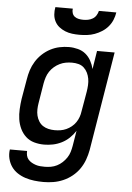

<svg xmlns="http://www.w3.org/2000/svg" viewBox="-62 -796 725 1055"><g transform="rotate(5 300.0 -268.5)"><path d="M218 213Q192 213 167 210Q142 207 118.5 199.5Q95 192 74.5 178.5Q54 165 40.5 145.5Q27 126 21 101.5Q15 77 19 51H114Q113 64 116 76.5Q119 89 127 98Q135 107 145.5 113Q156 119 168 123Q180 127 192.5 128Q205 129 218 129Q235 129 252 126Q269 123 285 115Q301 107 314.5 94.5Q328 82 338 67Q348 52 353 35.5Q358 19 361 2L375 -83Q361 -61 342 -43Q323 -25 300 -13.5Q277 -2 252.5 3Q228 8 204 8Q175 8 148.5 0.5Q122 -7 102.5 -25Q83 -43 71.5 -67.5Q60 -92 56 -119Q52 -146 53.5 -174.5Q55 -203 59 -231L78 -341Q82 -367 90 -392Q98 -417 112.5 -440.5Q127 -464 147.5 -483Q168 -502 192 -514.5Q216 -527 242 -532.5Q268 -538 294 -538Q319 -538 343.5 -531.5Q368 -525 386 -510Q404 -495 415.5 -474Q427 -453 433 -429L449 -530H546L456 16Q451 43 441.5 69.5Q432 96 415.5 120Q399 144 376 162.5Q353 181 326.5 192.5Q300 204 272.5 208.5Q245 213 218 213ZM255 -76Q271 -76 287 -78.5Q303 -81 318.5 -88Q334 -95 347.5 -106Q361 -117 370.5 -131Q380 -145 385.5 -160.5Q391 -176 393 -192Q398 -219 402.5 -246.5Q407 -274 412 -302Q415 -320 416 -338.5Q417 -357 414 -374Q411 -391 403.5 -406.5Q396 -422 383.5 -433.5Q371 -445 354 -449.5Q337 -454 318 -454Q301 -454 284 -451Q267 -448 250.5 -440Q234 -432 220 -420Q206 -408 196 -393Q186 -378 180.5 -361Q175 -344 172 -327L154 -217Q151 -200 150.5 -182Q150 -164 154 -147.5Q158 -131 167 -116.5Q176 -102 189.5 -93Q203 -84 220 -80Q237 -76 255 -76ZM345 -610Q324 -610 304 -612.5Q284 -615 265.5 -622.5Q247 -630 232 -642Q217 -654 208 -671.5Q199 -689 197.5 -709.5Q196 -730 200 -750H296Q294 -737 298 -725Q302 -713 311.5 -706Q321 -699 333.5 -696.5Q346 -694 359 -694Q372 -694 385 -696.5Q398 -699 410 -706Q422 -713 429.5 -725Q437 -737 440 -750H536Q533 -729 524.5 -708.5Q516 -688 501.5 -671Q487 -654 468 -642Q449 -630 428.5 -622.5Q408 -615 386.5 -612.5Q365 -610 345 -610Z"/></g></svg>

Font: Iosevka Curly Medium Extended
Style: Italic
Weight: 500
Width: 7
Italic angle: -9°
Monospace: yes
Designer: Belleve Invis
Foundry: Belleve Invis
Version: Version 11.1.0; ttfautohint (v1.8.3)